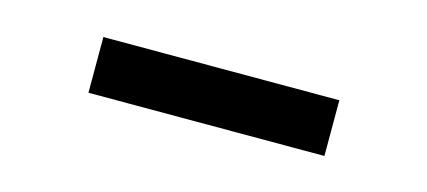

<svg xmlns="http://www.w3.org/2000/svg" viewBox="-26 -800 587 264"><g transform="rotate(15 268.0 -667.5)"><path d="M436.1 -627.7H100.2V-707H436.1Z"/></g></svg>

Font: WEMIX Pretendard Variable
Style: Regular
Weight: 400
Designer: Base glyphs from Inter by Rasmus Andersson; Hangeul glyphs from Noto Sans CJK(Source Han Sans) by Jang Soo-young and Kan
Foundry: Kil Hyung-jin
Version: Version 1.000;Glyphs 3.2 (3208)